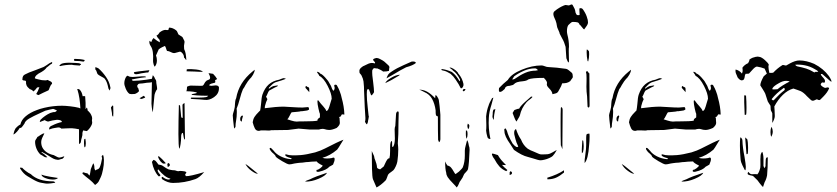

<svg xmlns="http://www.w3.org/2000/svg" viewBox="-20 -746 3697 848"><path d="M347 -474H348Q353 -474 354 -481Q335 -486 310 -486Q307 -485 306.5 -482Q306 -479 310 -477Q335 -477 347 -474ZM79 -396Q79 -412 90 -417Q104 -425 136 -436L167 -448Q171 -449 177.5 -453Q184 -457 187 -459Q199 -468 209 -472Q211 -471 210.5 -468Q210 -465 208 -464Q203 -462 197 -456.5Q191 -451 186 -448Q180 -438 163 -428Q134 -414 134 -400Q138 -398 149 -395.5Q160 -393 165 -392L180 -391Q185 -391 191 -393Q195 -390 200 -388Q205 -386 207.5 -383.5Q210 -381 210 -376Q203 -370 199.5 -359.5Q196 -349 194 -347Q167 -335 150 -326Q143 -328 140 -331Q148 -343 154 -361Q143 -361 142 -357Q135 -347 127 -342Q126 -345 120.5 -348.5Q115 -352 112 -352Q101 -361 97.5 -368.5Q94 -376 95 -385Q95 -387 93.5 -388.5Q92 -390 90 -390Q83 -390 79 -393ZM245 -454Q269 -460 297 -460Q305 -458 317.5 -457.5Q330 -457 332 -456Q332 -459 338 -460L336 -464Q329 -468 314 -468L286 -469Q262 -469 251 -464Q245 -460 242 -457ZM402 -438Q405 -436 407 -429Q409 -422 411 -419Q414 -415 426.5 -408.5Q439 -402 442 -399Q449 -390 452.5 -380Q456 -370 459 -355Q460 -354 461 -351.5Q462 -349 463 -346Q470 -356 467 -362Q463 -385 448 -406.5Q433 -428 416 -443Q414 -445 409.5 -446.5Q405 -448 401 -450Q402 -448 401 -444Q400 -440 402 -438ZM179 -216 156 -207V-209Q156 -211 159 -217Q178 -236 202 -247Q216 -252 223 -251Q231 -255 231 -259Q229 -259 223 -262Q217 -265 214 -265Q211 -265 197.5 -261.5Q184 -258 180 -257Q166 -250 156 -246Q127 -233 109 -222.5Q91 -212 88 -200Q86 -198 80.5 -189.5Q75 -181 70 -181H67Q64 -175 55.5 -165Q47 -155 39 -152Q43 -170 48 -178Q60 -192 70 -196Q74 -216 93.5 -232.5Q113 -249 143 -260Q155 -265 176 -270Q214 -279 254 -279Q268 -279 290 -276.5Q312 -274 328 -270L335 -267Q333 -315 322 -350L321 -352Q321 -353 323 -353Q329 -353 332 -350Q342 -340 345 -321Q348 -322 356 -321Q359 -291 358 -264Q359 -264 360.5 -267Q362 -270 364 -271Q367 -264 367 -258Q371 -255 374 -251Q378 -248 382.5 -239Q387 -230 387 -224L386 -212Q389 -204 384.5 -194Q380 -184 373 -176Q366 -168 363 -167L347 -170L344 -159Q345 -150 341.5 -139Q338 -128 338 -124Q337 -117 335.5 -114.5Q334 -112 329 -110V-175Q309 -179 303 -179Q299 -180 288 -179.5Q277 -179 273 -179L251 -178Q245 -184 236 -183Q233 -182 223 -181Q213 -180 197 -174V-177Q197 -187 211 -192Q233 -203 253 -207V-208Q253 -216 232 -217Q212 -215 192 -209Q179 -212 179 -216ZM479 -231Q480 -232 480.5 -233.5Q481 -235 480 -236Q481 -243 480.5 -257Q480 -271 480 -278Q478 -280 478 -280Q476 -280 473.5 -276Q471 -272 470 -271Q470 -269 472.5 -258Q475 -247 475 -237Q478 -231 479 -231ZM145 -141Q148 -142 158.5 -149.5Q169 -157 176 -157Q175 -154 170.5 -145.5Q166 -137 164 -130.5Q162 -124 162 -118Q162 -90 187 -73Q201 -64 217 -61Q220 -60 228.5 -55Q237 -50 242 -50Q248 -50 264 -56Q262 -48 254 -44Q250 -44 245 -42Q240 -40 236 -40Q225 -41 217.5 -44.5Q210 -48 198 -56Q183 -66 165 -75L163 -73L176 -64L189 -52L185 -51Q178 -51 173 -55Q168 -59 167 -59L158 -64Q147 -75 141 -90Q135 -105 135 -120Q135 -126 139 -131Q143 -136 145 -141ZM357 -133Q359 -121 359 -113Q359 -100 355 -95Q351 -96 351 -113Q351 -125 352 -130Q353 -133 357 -133ZM346 15Q350 15 356 17.5Q362 20 366 19Q366 21 370 24Q374 27 375 30Q377 27 378.5 16.5Q380 6 381 1Q390 -22 392 -25Q397 -18 397 -4Q397 -1 398.5 1.5Q400 4 400 7Q404 4 410.5 2Q417 0 420 -6Q427 -22 431 -47L429 -55Q429 -57 431.5 -59Q434 -61 435 -62Q439 -53 439 -38Q439 -16 435 2Q431 24 424.5 37.5Q418 51 417 53Q414 61 400 71Q389 58 376 47.5Q363 37 359 34L344 21ZM70 0Q84 22 101 32L123 45Q147 59 161 61L178 64Q182 65 191 65Q202 65 224 61Q222 56 215 55Q148 55 116 23Q105 18 93.5 9Q82 0 78 -5Q72 -5 69 -6Q67 -3 70 0ZM214 47Q230 47 236 40Q228 39 201 34.5Q174 30 163 25Q164 34 180.5 40.5Q197 47 214 47Z M792 -499Q791 -504 786 -510.5Q781 -517 775 -518L753 -512Q746 -510 735.5 -515.5Q725 -521 718 -521Q716 -523 713.5 -532Q711 -541 708 -543Q705 -542 696 -537.5Q687 -533 681 -528L669 -501Q673 -491 673 -479Q673 -463 664 -452Q661 -452 658.5 -461.5Q656 -471 656 -476Q659 -523 646 -542Q638 -553 640 -566L648 -560Q652 -572 658 -578Q675 -564 686 -559Q686 -570 684 -571Q675 -580 671 -589Q675 -590 679 -594.5Q683 -599 684 -602Q699 -614 711 -614Q716 -614 719 -613Q724 -613 725 -617Q725 -622 727 -624Q743 -624 758 -612Q762 -609 764 -603Q766 -597 768 -594Q772 -591 778 -587.5Q784 -584 786 -582L794 -566Q795 -564 795 -560Q795 -556 793.5 -549.5Q792 -543 793 -538Q793 -536 793 -533Q793 -530 794 -527Q801 -516 803 -481Q801 -481 798 -486Q795 -491 793 -491ZM804 -431Q827 -431 840 -430Q868 -428 876 -429Q871 -436 846.5 -439Q822 -442 805 -440ZM575 -428Q583 -430 640 -436L635 -426Q626 -426 616.5 -424Q607 -422 603 -422Q600 -421 593 -419.5Q586 -418 581 -418Q575 -418 572 -422Q570 -427 575 -428ZM850 -336Q848 -334 838.5 -332.5Q829 -331 827 -330V-327Q850 -324 871 -323.5Q892 -323 900 -323Q894 -317 890 -317Q879 -315 860 -315H826Q823 -315 822.5 -312.5Q822 -310 826 -309Q867 -307 884 -305Q904 -302 925.5 -317Q947 -332 947 -356V-361Q947 -363 942 -367Q936 -369 934 -369Q929 -369 924 -368Q919 -367 914 -367Q906 -367 903 -370Q908 -375 913 -376.5Q918 -378 930 -381Q932 -384 930 -392Q932 -393 935 -394.5Q938 -396 939 -397Q932 -409 921 -420L901 -423Q908 -410 908 -403Q908 -398 905.5 -396Q903 -394 897 -392Q891 -390 890 -387Q887 -386 883 -378Q879 -370 876 -368Q874 -367 865 -367L822 -368Q816 -368 806 -363Q806 -360 805.5 -353.5Q805 -347 803 -343Q818 -343 833 -341Q848 -339 850 -336ZM657 -272Q662 -320 662 -323Q662 -328 666 -338Q670 -348 674 -352Q674 -360 672 -370Q670 -380 670 -387Q670 -391 666 -396.5Q662 -402 662 -405L655 -414L651 -398Q641 -396 627 -394Q592 -389 569 -389Q566 -389 564.5 -390.5Q563 -392 562 -395Q567 -396 585.5 -399.5Q604 -403 625 -405Q624 -408 621 -408.5Q618 -409 614 -409Q610 -409 607 -409Q600 -409 581.5 -407Q563 -405 554 -407Q550 -408 547 -410Q544 -412 541 -411Q536 -407 532.5 -397.5Q529 -388 529 -379Q529 -369 535.5 -354Q542 -339 551 -332Q560 -329 575 -331Q580 -332 586.5 -336.5Q593 -341 594 -344L593 -348Q591 -359 587 -360L586 -368L591 -375Q595 -377 600 -377Q608 -377 619 -379Q630 -381 636 -381Q643 -381 651 -383L649 -288Q649 -285 650.5 -271.5Q652 -258 655 -250ZM596 -312Q604 -308 606 -309L619 -314Q622 -316 621 -317L615 -323ZM768 -154Q768 -100 772 -89Q775 -92 777.5 -109.5Q780 -127 780 -140Q780 -160 788 -159Q789 -155 791 -142Q793 -129 797 -130L795 -291Q791 -289 788.5 -287Q786 -285 786 -281L787 -226Q782 -223 780 -231Q779 -237 778.5 -248Q778 -259 776 -272Q776 -279 774.5 -280.5Q773 -282 770 -282Q768 -206 768 -154ZM690 -32Q691 -31 696 -26.5Q701 -22 707 -24Q711 -21 711 -27Q694 -46 684 -54Q681 -57 679.5 -56Q678 -55 679 -50Q682 -42 690 -32ZM651 -31Q659 10 680 32L682 33Q685 33 687.5 30Q690 27 687 25Q671 7 679 2Q708 38 733 43Q730 47 725 47Q713 47 699 36L697 35Q694 35 694 39.5Q694 44 697 46Q721 62 744 62Q795 62 843 45Q860 39 882 14Q819 33 801 32Q800 31 798.5 27Q797 23 799 22Q803 19 803 16Q803 13 796 11Q784 9 778 9Q771 9 769 10H766Q763 10 758 8Q753 6 749 6Q742 6 735 4.5Q728 3 724 2Q716 -1 698 -14Q695 -16 689.5 -17.5Q684 -19 680 -19Q677 -23 672.5 -29Q668 -35 665 -37L658 -40ZM721 -8Q728 -12 729.5 -14.5Q731 -17 729 -22Q725 -26 723 -26Q719 -23 719 -20Q721 -10 721 -8Z M1026 -251Q1026 -239 1025 -230Q1024 -221 1023 -215Q1020 -199 1020 -185L1014 -178Q1008 -226 1008 -237Q1008 -241 1014 -260Q1018 -273 1018 -289Q1018 -291 1019 -299Q1020 -307 1023 -312Q1035 -381 1095 -430L1105 -438Q1105 -429 1097.5 -416Q1090 -403 1082 -396Q1076 -390 1064 -370Q1060 -361 1053 -352Q1046 -336 1039 -309Q1032 -282 1025 -266Q1026 -261 1026 -251ZM1345 -262Q1338 -257 1330 -257Q1326 -257 1319 -255.5Q1312 -254 1310 -255Q1304 -253 1290 -252Q1276 -251 1268 -250Q1265 -247 1259 -234.5Q1253 -222 1249 -219Q1252 -218 1266.5 -213.5Q1281 -209 1290 -209Q1297 -210 1326 -210Q1366 -210 1382 -213V-214Q1382 -220 1387.5 -223.5Q1393 -227 1393 -228V-243Q1391 -246 1386.5 -266.5Q1382 -287 1382 -297Q1382 -303 1384 -303Q1387 -303 1391 -296Q1395 -290 1407 -277Q1419 -264 1421 -256Q1427 -256 1431 -265.5Q1435 -275 1438.5 -288.5Q1442 -302 1445 -310Q1445 -332 1427 -367Q1409 -402 1390 -411Q1390 -414 1385 -420Q1380 -426 1380 -429Q1384 -429 1388.5 -426.5Q1393 -424 1394 -421Q1401 -420 1415.5 -404.5Q1430 -389 1434 -380Q1443 -367 1447 -353L1452 -345Q1456 -347 1457.5 -353Q1459 -359 1457 -363V-364Q1456 -365 1456 -367Q1456 -372 1462 -372Q1467 -372 1469 -367Q1476 -355 1480 -344Q1487 -326 1489 -314Q1500 -275 1501 -240L1490 -241L1484 -231Q1475 -230 1480 -223V-218Q1480 -209 1481 -203Q1481 -193 1467 -181Q1447 -172 1434 -172Q1424 -172 1412 -176Q1410 -177 1406 -177Q1401 -177 1396.5 -176Q1392 -175 1389 -174H1346L1299 -178L1252 -172L1184 -171H1178Q1173 -169 1164 -169.5Q1155 -170 1152 -170H1132Q1126 -168 1123 -168Q1111 -168 1105.5 -179Q1100 -190 1096 -206Q1098 -220 1104 -229.5Q1110 -239 1123 -252L1129 -258Q1131 -267 1133 -287Q1135 -316 1139 -328Q1149 -357 1167 -373Q1185 -389 1213 -394Q1215 -395 1223 -398Q1231 -401 1234 -401Q1236 -401 1238.5 -399.5Q1241 -398 1243 -398Q1232 -393 1195 -382Q1187 -378 1181 -372Q1181 -372 1168 -359Q1167 -358 1167 -356.5Q1167 -355 1168 -354Q1176 -361 1183 -364Q1189 -367 1195 -367Q1205 -370 1208 -367Q1207 -365 1193 -359Q1177 -351 1169 -346Q1167 -344 1165 -340Q1163 -336 1161 -331Q1160 -327 1155 -319Q1156 -317 1157.5 -314.5Q1159 -312 1161 -308Q1155 -297 1150 -277Q1150 -271 1149 -268Q1201 -275 1233 -275Q1242 -275 1268 -273Q1298 -271 1316 -271L1340 -273Q1345 -273 1345 -262ZM1346 -339V-349Q1346 -357 1344.5 -359Q1343 -361 1338 -362Q1334 -366 1332 -366Q1329 -366 1329 -358ZM1043 -212Q1041 -214 1041 -217.5Q1041 -221 1041 -224Q1042 -231 1048 -235Q1050 -238 1053 -233Q1048 -218 1048 -210Q1046 -208 1043 -212ZM1198 -54Q1196 -61 1188.5 -67Q1181 -73 1178 -77Q1171 -85 1171 -90Q1171 -93 1174 -93Q1178 -93 1189 -80Q1199 -66 1219.5 -55.5Q1240 -45 1264 -43Q1268 -43 1268 -45Q1268 -47 1264 -48Q1242 -54 1240 -60Q1239 -66 1245 -64Q1256 -60 1270.5 -60Q1285 -60 1288 -60L1308 -61Q1333 -63 1372 -73Q1398 -81 1415 -90Q1473 -120 1497 -129Q1492 -122 1484 -108Q1476 -94 1469 -85Q1437 -58 1404 -49Q1412 -46 1424 -46Q1434 -46 1446 -48Q1450 -50 1453 -50Q1458 -50 1458 -43Q1458 -38 1457 -35L1451 -19Q1447 -16 1442.5 -14Q1438 -12 1435 -10Q1422 5 1391 12Q1389 13 1384 13Q1374 13 1379 4Q1384 5 1394.5 -3Q1405 -11 1405 -15Q1382 -26 1379 -33L1356 -32Q1340 -30 1332 -30Q1314 -27 1303 -27Q1298 -27 1291 -25.5Q1284 -24 1281 -24Q1265 -20 1258 -20Q1250 -20 1226.5 -34Q1203 -48 1198 -54ZM1077 -13Q1066 -21 1064 -22Q1072 -5 1091.5 9Q1111 23 1119 21ZM1349 46Q1330 52 1328 56Q1355 57 1387 43.5Q1419 30 1424 17Q1372 34 1349 46Z M1699 -444 1700 -449Q1700 -453 1696 -457Q1692 -460 1684.5 -467.5Q1677 -475 1670 -479Q1666 -481 1658 -485.5Q1650 -490 1642 -490Q1637 -489 1632.5 -487Q1628 -485 1628 -483Q1627 -481 1630.5 -477.5Q1634 -474 1636 -471Q1637 -469 1636.5 -467.5Q1636 -466 1635 -466Q1629 -468 1622 -468Q1616 -468 1608 -465Q1606 -464 1599.5 -461Q1593 -458 1587 -455Q1583 -454 1580 -451Q1572 -446 1569 -440Q1566 -434 1568 -424Q1569 -422 1572 -419Q1575 -416 1577 -412Q1584 -398 1585.5 -386.5Q1587 -375 1587.5 -363Q1588 -351 1588 -345Q1591 -261 1594 -224Q1594 -214 1592 -208Q1593 -207 1595.5 -202Q1598 -197 1601 -197Q1602 -199 1603 -202Q1604 -205 1605 -207Q1605 -211 1607 -219Q1609 -227 1609 -231Q1609 -234 1608 -235Q1608 -240 1604 -273Q1600 -306 1600 -330Q1600 -348 1602 -351L1607 -352Q1610 -353 1614 -339Q1618 -325 1621 -325Q1624 -325 1625 -329Q1629 -333 1632 -339Q1632 -352 1628 -384Q1623 -416 1624 -435Q1626 -440 1630 -444Q1631 -445 1634 -445Q1637 -445 1640.5 -444Q1644 -443 1646 -444Q1652 -442 1660.5 -437.5Q1669 -433 1672 -430Q1689 -430 1698 -433ZM1712 -414Q1753 -439 1774 -449Q1804 -457 1817 -468Q1815 -476 1798 -474Q1792 -471 1762 -458Q1732 -445 1710 -430Q1700 -424 1695.5 -418Q1691 -412 1687 -400Q1708 -412 1712 -414ZM1943 -433Q1952 -431 1970 -420Q1983 -409 1992 -395Q2008 -372 2014 -358Q2015 -356 2017 -356Q2021 -356 2024.5 -362Q2028 -368 2027 -375Q2022 -400 2006 -419Q2003 -422 2002.5 -424Q2002 -426 2001 -427Q1993 -436 1983 -442Q1973 -448 1967 -448Q1966 -448 1966 -447Q1966 -446 1972 -442Q1978 -438 1981 -434Q1999 -422 2012 -394Q2013 -390 2010 -387Q2000 -403 1993.5 -411Q1987 -419 1976 -428Q1954 -438 1933 -441Q1931 -441 1930 -440Q1929 -439 1929 -438Q1931 -435 1943 -433ZM1732 -406Q1745 -413 1746 -416Q1728 -415 1706 -401.5Q1684 -388 1682 -379Q1710 -392 1732 -406ZM2029 -343Q2034 -346 2036 -351Q2036 -353 2031 -353Q2024 -353 2024 -345Q2024 -343 2029 -343ZM1853 -340Q1877 -330 1888.5 -309Q1900 -288 1904 -259Q1904 -244 1905 -240Q1906 -233 1914 -232Q1914 -161 1915 -128Q1916 -127 1917 -123Q1918 -119 1919 -118Q1922 -119 1923.5 -123.5Q1925 -128 1925 -132V-239L1924 -251Q1922 -277 1918 -305Q1917 -310 1910 -321Q1909 -323 1907 -324Q1905 -325 1904 -327Q1902 -320 1902 -312Q1883 -332 1866.5 -341Q1850 -350 1832 -350Q1836 -349 1842.5 -345.5Q1849 -342 1853 -340ZM1627 45Q1630 53 1643 82Q1661 73 1683 51Q1686 48 1689.5 37.5Q1693 27 1695 24Q1699 19 1709 12.5Q1719 6 1722 0Q1735 -22 1736 -41Q1737 -49 1738 -60Q1739 -71 1739 -86Q1739 -95 1737 -113Q1740 -146 1740 -210Q1741 -223 1741 -247Q1741 -254 1737 -254Q1734 -254 1731.5 -250Q1729 -246 1729 -239Q1729 -238 1726 -190Q1725 -187 1724 -183.5Q1723 -180 1723 -175L1724 -135Q1724 -110 1717 -99Q1716 -97 1714 -97Q1712 -97 1712 -100Q1712 -123 1711 -123Q1703 -123 1703 -95V-81Q1703 -57 1700 -47Q1694 -47 1689.5 -40Q1685 -33 1681 -24Q1677 -15 1675 -11L1659 2Q1646 -1 1645 -7Q1645 -13 1642.5 -22.5Q1640 -32 1637 -39Q1634 -44 1632 -57Q1630 -61 1627 -68Q1624 -75 1622 -79Q1622 -35 1623 0.5Q1624 36 1627 45ZM2044 -190Q2044 -192 2046 -200Q2053 -196 2053 -190L2051 -177L2046 -179Q2044 -187 2044 -190ZM2043 -168Q2045 -163 2045 -153Q2045 -142 2041 -133Q2036 -142 2038 -171Q2039 -170 2040.5 -169Q2042 -168 2043 -168ZM1951 18Q1951 26 1957 36Q1965 48 1982 65Q1994 77 1997 82Q2003 76 2006.5 66Q2010 56 2014 52Q2024 39 2029 25Q2030 22 2038 14Q2046 6 2047 1Q2052 -24 2054 -84Q2054 -96 2051 -102Q2050 -107 2048.5 -114.5Q2047 -122 2043 -127Q2041 -118 2037 -104Q2033 -90 2033 -81V-60Q2033 -30 2024 -7Q2022 -3 2016 3Q2010 9 2007 12Q1997 20 1992 23Q1989 21 1983.5 11Q1978 1 1972 -6Q1966 -13 1956 -15Q1950 -23 1946 -33Q1946 1 1951 18Z M2451 -712Q2457 -716 2471 -722Q2477 -724 2478 -724Q2482 -724 2485 -723Q2488 -722 2492 -722Q2494 -722 2500 -725Q2506 -728 2509 -724Q2514 -715 2517 -709Q2520 -703 2521 -696Q2521 -692 2523 -688Q2525 -684 2526 -682Q2531 -677 2540 -680L2539 -701V-707Q2539 -710 2544 -710Q2551 -710 2555 -704L2559 -698Q2570 -681 2574 -664Q2575 -663 2576 -656.5Q2577 -650 2577 -647Q2577 -639 2569 -628.5Q2561 -618 2560 -616Q2558 -616 2549.5 -627Q2541 -638 2539 -638Q2537 -646 2529.5 -647.5Q2522 -649 2516 -649Q2510 -649 2508 -649Q2505 -649 2498.5 -643Q2492 -637 2490 -635Q2484 -626 2484 -608Q2484 -601 2486 -593Q2493 -567 2493 -539Q2492 -535 2492 -520L2493 -475L2491 -470Q2489 -470 2486.5 -476.5Q2484 -483 2483 -485Q2481 -487 2481 -495L2478 -539Q2472 -561 2463 -576L2452 -597Q2452 -601 2446 -613.5Q2440 -626 2440 -630Q2438 -645 2434 -655Q2424 -675 2424 -684Q2424 -693 2430 -697Q2439 -705 2451 -712ZM2571 -515Q2571 -497 2575 -477Q2576 -475 2578 -475Q2582 -490 2582 -505Q2582 -515 2581 -520Q2577 -525 2572 -528Q2571 -524 2571 -515ZM2382 -402Q2328 -402 2313 -395Q2307 -389 2288 -387Q2274 -386 2264.5 -383Q2255 -380 2246 -371L2231 -367Q2212 -367 2209 -353Q2204 -348 2198.5 -344Q2193 -340 2188 -340Q2185 -340 2184 -343.5Q2183 -347 2183.5 -351Q2184 -355 2184 -357Q2202 -376 2223 -393Q2238 -419 2284 -438Q2330 -457 2372 -457Q2377 -457 2386 -453.5Q2395 -450 2400 -450L2440 -447Q2457 -445 2467.5 -443.5Q2478 -442 2480 -442Q2484 -442 2493 -435Q2502 -428 2506 -424Q2510 -419 2510 -406Q2510 -403 2505 -397Q2500 -391 2499 -388Q2491 -382 2483 -380Q2475 -378 2463 -378Q2459 -365 2452.5 -354.5Q2446 -344 2445 -341Q2441 -335 2432.5 -333Q2424 -331 2420 -330Q2419 -342 2406 -355Q2399 -362 2396.5 -367Q2394 -372 2396 -380Q2396 -388 2382 -402ZM2254 -398Q2278 -415 2300 -424.5Q2322 -434 2346 -434Q2346 -434 2356 -436Q2349 -445 2341 -444Q2318 -444 2294 -433.5Q2270 -423 2251 -409Q2249 -407 2246.5 -402Q2244 -397 2242 -395Q2244 -395 2247.5 -395.5Q2251 -396 2254 -398ZM2584 -280Q2584 -273 2580.5 -271.5Q2577 -270 2575 -275V-276Q2575 -290 2573 -320Q2570 -341 2570 -363Q2570 -372 2570.5 -385.5Q2571 -399 2570 -418L2568 -428Q2571 -432 2573 -432Q2575 -432 2578 -427Q2581 -422 2583 -422ZM2252 -260Q2255 -261 2261.5 -263.5Q2268 -266 2273 -266Q2278 -277 2298 -295Q2321 -315 2323 -317Q2325 -320 2328 -319.5Q2331 -319 2332 -318Q2331 -316 2326.5 -312Q2322 -308 2319 -306Q2314 -303 2306 -295Q2283 -269 2276 -236Q2274 -230 2269 -222.5Q2264 -215 2261 -209Q2255 -217 2251 -228.5Q2247 -240 2244 -247Q2246 -251 2248.5 -254.5Q2251 -258 2252 -260ZM2133 -140Q2136 -132 2146 -132Q2136 -180 2139 -226Q2140 -251 2151 -285Q2157 -305 2159 -315L2153 -312Q2140 -289 2138 -280Q2130 -260 2127 -232Q2128 -216 2128 -193Q2128 -177 2127 -169Q2128 -157 2133 -140ZM2456 -204Q2456 -137 2457 -104Q2458 -104 2460.5 -96Q2463 -88 2464 -87V-118L2465 -261Q2465 -267 2462 -271Q2458 -275 2457 -269Q2456 -250 2456 -204ZM2155 -232Q2155 -224 2161 -216Q2161 -238 2168 -264L2160 -262L2158 -258Q2156 -253 2156 -241Q2155 -237 2155 -232ZM2207 -174Q2210 -179 2212 -179Q2214 -179 2219 -168Q2225 -144 2244 -112Q2262 -90 2269 -99Q2260 -117 2256.5 -132Q2253 -147 2252 -150Q2251 -153 2251 -160Q2251 -173 2259 -176Q2268 -149 2279 -133L2281 -130Q2291 -104 2311 -89Q2324 -81 2336 -77Q2342 -75 2352 -70Q2362 -65 2369 -64Q2390 -64 2400 -65Q2408 -66 2420 -73Q2432 -80 2436 -82L2439 -83Q2429 -65 2421 -57Q2417 -53 2406 -48Q2395 -43 2386 -41Q2374 -38 2367 -38Q2359 -38 2332 -47L2311 -53Q2285 -59 2250 -84Q2248 -88 2234 -109Q2208 -145 2208 -166ZM2562 -31Q2562 -43 2564 -53Q2565 -62 2566 -69.5Q2567 -77 2568 -86Q2569 -95 2569 -105.5Q2569 -116 2569 -123V-137Q2569 -149 2571 -153Q2575 -156 2583 -156Q2584 -154 2584 -143Q2584 -122 2582 -106Q2578 -42 2562 -26ZM2558 -100Q2558 -86 2555 -75Q2555 -74 2553.5 -72.5Q2552 -71 2550 -69Q2549 -85 2550.5 -102.5Q2552 -120 2552 -126Q2555 -126 2556 -124Q2558 -110 2558 -100ZM2164 -43Q2174 -24 2185.5 -11Q2197 2 2216 10L2221 5Q2204 -9 2197 -18Q2201 -17 2215 -17Q2200 -32 2193 -40.5Q2186 -49 2179 -61Q2158 -68 2154 -68Q2154 -68 2153 -65.5Q2152 -63 2154 -60Q2156 -53 2164 -43ZM2398 46Q2420 46 2436.5 38.5Q2453 31 2471 16V6Q2443 25 2397 39ZM2231 27Q2238 25 2240 22.5Q2242 20 2241 15Q2241 15 2236 10Q2233 11 2231 15Z M2688 -251Q2688 -239 2687 -230Q2686 -221 2685 -215Q2682 -199 2682 -185L2676 -178Q2670 -226 2670 -237Q2670 -241 2676 -260Q2680 -273 2680 -289Q2680 -291 2681 -299Q2682 -307 2685 -312Q2697 -381 2757 -430L2767 -438Q2767 -429 2759.5 -416Q2752 -403 2744 -396Q2738 -390 2726 -370Q2722 -361 2715 -352Q2708 -336 2701 -309Q2694 -282 2687 -266Q2688 -261 2688 -251ZM3007 -262Q3000 -257 2992 -257Q2988 -257 2981 -255.5Q2974 -254 2972 -255Q2966 -253 2952 -252Q2938 -251 2930 -250Q2927 -247 2921 -234.5Q2915 -222 2911 -219Q2914 -218 2928.5 -213.5Q2943 -209 2952 -209Q2959 -210 2988 -210Q3028 -210 3044 -213V-214Q3044 -220 3049.5 -223.5Q3055 -227 3055 -228V-243Q3053 -246 3048.5 -266.5Q3044 -287 3044 -297Q3044 -303 3046 -303Q3049 -303 3053 -296Q3057 -290 3069 -277Q3081 -264 3083 -256Q3089 -256 3093 -265.5Q3097 -275 3100.5 -288.5Q3104 -302 3107 -310Q3107 -332 3089 -367Q3071 -402 3052 -411Q3052 -414 3047 -420Q3042 -426 3042 -429Q3046 -429 3050.5 -426.5Q3055 -424 3056 -421Q3063 -420 3077.5 -404.5Q3092 -389 3096 -380Q3105 -367 3109 -353L3114 -345Q3118 -347 3119.5 -353Q3121 -359 3119 -363V-364Q3118 -365 3118 -367Q3118 -372 3124 -372Q3129 -372 3131 -367Q3138 -355 3142 -344Q3149 -326 3151 -314Q3162 -275 3163 -240L3152 -241L3146 -231Q3137 -230 3142 -223V-218Q3142 -209 3143 -203Q3143 -193 3129 -181Q3109 -172 3096 -172Q3086 -172 3074 -176Q3072 -177 3068 -177Q3063 -177 3058.5 -176Q3054 -175 3051 -174H3008L2961 -178L2914 -172L2846 -171H2840Q2835 -169 2826 -169.5Q2817 -170 2814 -170H2794Q2788 -168 2785 -168Q2773 -168 2767.5 -179Q2762 -190 2758 -206Q2760 -220 2766 -229.5Q2772 -239 2785 -252L2791 -258Q2793 -267 2795 -287Q2797 -316 2801 -328Q2811 -357 2829 -373Q2847 -389 2875 -394Q2877 -395 2885 -398Q2893 -401 2896 -401Q2898 -401 2900.5 -399.5Q2903 -398 2905 -398Q2894 -393 2857 -382Q2849 -378 2843 -372Q2843 -372 2830 -359Q2829 -358 2829 -356.5Q2829 -355 2830 -354Q2838 -361 2845 -364Q2851 -367 2857 -367Q2867 -370 2870 -367Q2869 -365 2855 -359Q2839 -351 2831 -346Q2829 -344 2827 -340Q2825 -336 2823 -331Q2822 -327 2817 -319Q2818 -317 2819.5 -314.5Q2821 -312 2823 -308Q2817 -297 2812 -277Q2812 -271 2811 -268Q2863 -275 2895 -275Q2904 -275 2930 -273Q2960 -271 2978 -271L3002 -273Q3007 -273 3007 -262ZM3008 -339V-349Q3008 -357 3006.5 -359Q3005 -361 3000 -362Q2996 -366 2994 -366Q2991 -366 2991 -358ZM2705 -212Q2703 -214 2703 -217.5Q2703 -221 2703 -224Q2704 -231 2710 -235Q2712 -238 2715 -233Q2710 -218 2710 -210Q2708 -208 2705 -212ZM2860 -54Q2858 -61 2850.5 -67Q2843 -73 2840 -77Q2833 -85 2833 -90Q2833 -93 2836 -93Q2840 -93 2851 -80Q2861 -66 2881.5 -55.5Q2902 -45 2926 -43Q2930 -43 2930 -45Q2930 -47 2926 -48Q2904 -54 2902 -60Q2901 -66 2907 -64Q2918 -60 2932.5 -60Q2947 -60 2950 -60L2970 -61Q2995 -63 3034 -73Q3060 -81 3077 -90Q3135 -120 3159 -129Q3154 -122 3146 -108Q3138 -94 3131 -85Q3099 -58 3066 -49Q3074 -46 3086 -46Q3096 -46 3108 -48Q3112 -50 3115 -50Q3120 -50 3120 -43Q3120 -38 3119 -35L3113 -19Q3109 -16 3104.5 -14Q3100 -12 3097 -10Q3084 5 3053 12Q3051 13 3046 13Q3036 13 3041 4Q3046 5 3056.5 -3Q3067 -11 3067 -15Q3044 -26 3041 -33L3018 -32Q3002 -30 2994 -30Q2976 -27 2965 -27Q2960 -27 2953 -25.5Q2946 -24 2943 -24Q2927 -20 2920 -20Q2912 -20 2888.5 -34Q2865 -48 2860 -54ZM2739 -13Q2728 -21 2726 -22Q2734 -5 2753.5 9Q2773 23 2781 21ZM3011 46Q2992 52 2990 56Q3017 57 3049 43.5Q3081 30 3086 17Q3034 34 3011 46Z M3257 -421Q3261 -430 3260 -437Q3259 -444 3259 -447Q3268 -460 3284 -467Q3290 -476 3290 -483Q3297 -488 3304 -491Q3307 -492 3318 -495L3327 -496Q3330 -496 3338 -494Q3351 -489 3365 -474Q3365 -474 3370 -469L3375 -462Q3376 -460 3374 -454V-451Q3374 -442 3378 -424Q3392 -424 3395 -425Q3414 -445 3435 -458Q3436 -459 3439 -459Q3442 -459 3446 -457.5Q3450 -456 3453 -457Q3458 -460 3469 -466Q3480 -472 3490.5 -475.5Q3501 -479 3511 -479Q3541 -479 3576 -464Q3617 -443 3641 -410Q3647 -401 3650.5 -393.5Q3654 -386 3651 -385Q3644 -390 3630.5 -402.5Q3617 -415 3613 -418Q3609 -420 3605 -419Q3606 -413 3612 -407Q3618 -401 3621.5 -395.5Q3625 -390 3623 -383Q3623 -381 3619 -381L3611 -382Q3604 -376 3605 -371Q3607 -367 3615 -362Q3623 -357 3626 -358Q3632 -360 3635 -360Q3641 -360 3642 -356Q3635 -338 3616 -319L3603 -306Q3601 -304 3598 -304Q3595 -304 3591.5 -306Q3588 -308 3586 -307Q3584 -306 3578.5 -303.5Q3573 -301 3570 -301Q3566 -301 3562 -304Q3559 -306 3544 -321Q3529 -338 3515 -344Q3508 -347 3500 -349.5Q3492 -352 3484 -355Q3459 -348 3437.5 -327Q3416 -306 3400 -276L3401 -260L3402 -233Q3402 -227 3398.5 -218Q3395 -209 3391 -203V-245Q3390 -249 3387 -254Q3384 -259 3384 -262L3383 -279Q3379 -284 3376.5 -289Q3374 -294 3371 -298L3360 -332Q3357 -339 3349 -351.5Q3341 -364 3338 -369Q3338 -382 3353 -409Q3357 -412 3360.5 -415.5Q3364 -419 3367 -421L3357 -443Q3342 -449 3323 -452Q3315 -451 3304 -438.5Q3293 -426 3288 -421Q3283 -420 3273 -420L3270 -413Q3268 -392 3260 -392L3257 -391Q3250 -391 3243 -398Q3236 -405 3236 -409L3232 -418Q3227 -428 3229 -439Q3246 -435 3257 -421ZM3501 -453Q3525 -448 3541 -443Q3557 -438 3575 -427Q3577 -426 3578.5 -426.5Q3580 -427 3580.5 -428Q3581 -429 3581 -429Q3582 -428 3594 -429Q3591 -435 3578 -441Q3558 -453 3535 -457.5Q3512 -462 3492 -460Q3496 -454 3501 -453ZM3399 -351Q3407 -351 3414 -352Q3434 -369 3468 -386Q3461 -389 3452 -389Q3437 -389 3419 -378Q3399 -367 3393 -358Q3391 -355 3391 -352Q3393 -351 3399 -351ZM3401 -307Q3424 -332 3444 -347Q3447 -350 3446 -353.5Q3445 -357 3442 -358Q3408 -334 3388 -308Q3395 -298 3401 -307ZM3267 -325Q3266 -305 3269 -239H3275Q3277 -243 3277 -269Q3277 -298 3275 -324ZM3393 -165Q3393 -174 3388 -186Q3383 -178 3383 -161Q3383 -147 3387 -142Q3393 -154 3393 -165ZM3248 -102Q3248 -74 3251 -42Q3252 -30 3259 -16Q3266 -2 3269 4Q3271 6 3271 6Q3274 6 3274 -9Q3274 -19 3268 -55Q3260 -94 3259 -126Q3259 -131 3254 -137Q3249 -143 3249 -132Q3248 -125 3248 -102ZM3277 -65Q3280 -64 3283 -68Q3284 -76 3284 -94Q3284 -119 3280 -132Q3279 -133 3276 -134.5Q3273 -136 3271 -140ZM3313 23Q3321 23 3325 24Q3330 19 3333.5 9.5Q3337 0 3338 -6Q3339 -15 3338.5 -30Q3338 -45 3339 -52V-56Q3339 -63 3342 -69Q3345 -75 3346 -75Q3348 -75 3350 -65Q3352 -55 3352 -46V-13Q3353 -12 3354 -8Q3355 -4 3356 -3Q3358 -5 3360 -9.5Q3362 -14 3361 -17L3362 -40Q3362 -47 3366.5 -50.5Q3371 -54 3371 -47Q3371 -5 3368 28Q3365 45 3357 59Q3351 76 3350 80Q3345 76 3335 63Q3326 49 3315 40L3308 33Q3305 30 3297.5 29Q3290 28 3287 26Q3282 25 3282 20Q3282 16 3286 13Q3292 24 3302 23.5Q3312 23 3313 23Z"/></svg>

Font: BM Euljiro oraeorae
Style: Regular
Weight: 400
Designer: Bongjin Kim; Bomjun Kim; Myungsoo Han; Hyesun Chae; Mikyoung Jeong; Wujin Sim; Minjae Kang; Suwha Jang;
Foundry: Sandoll Inc.
Version: Version 1.000;hotconv 1.0.109;makeexe 2.5.65596